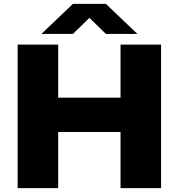

<svg xmlns="http://www.w3.org/2000/svg" viewBox="-20 -970 922 990"><path d="M71 0V-740H280V-466.5H601.5V-740H810.5V0H601.5V-289.5H280V0ZM688.5 -795H526L441 -878L356 -795H193.5L356 -950H526Z"/></svg>

Font: Encode Sans Expanded ExtraBold
Style: Regular
Weight: 800
Width: 7
Designer: Multiple Designers
Foundry: Impallari Type
Version: Version 2.000